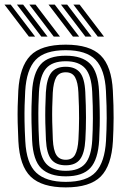

<svg xmlns="http://www.w3.org/2000/svg" viewBox="-44 -804 546 834"><path d="M241.5 10Q137.8 10 89.5 -36.5Q41.2 -83 35.8 -190.8Q33.5 -235 32.8 -271.6Q32 -308.2 32.8 -341.9Q33.5 -375.5 35.5 -410Q41.5 -514 87.6 -562Q133.8 -610 241.5 -610Q346 -610 393.4 -563.1Q440.8 -516.2 446.2 -410Q449.8 -342 449.5 -291.4Q449.2 -240.8 446.5 -191Q440.5 -84.5 393.5 -37.2Q346.5 10 241.5 10ZM241.5 -14Q333.2 -14 372.2 -57.1Q411.2 -100.2 416.5 -192.8Q419.2 -242 419.5 -290.4Q419.8 -338.8 416.2 -408.8Q411.5 -502.5 371.1 -544.2Q330.8 -586 241.5 -586Q150.5 -586 110.6 -543.8Q70.8 -501.5 65.5 -408.2Q63.8 -377.8 62.9 -346Q62 -314.2 62.6 -276.8Q63.2 -239.2 65.8 -191.2Q70.8 -93.5 113.5 -53.8Q156.2 -14 241.5 -14ZM241.5 -38Q171.5 -38 135.6 -72.5Q99.8 -107 95.5 -194.2Q93.5 -234.2 92.9 -271.4Q92.2 -308.5 92.9 -342.1Q93.5 -375.8 95.2 -405.2Q100 -487 132.8 -524.5Q165.5 -562 241.5 -562Q312.8 -562 347.4 -527Q382 -492 386.2 -408.2Q388.5 -363.8 389.1 -327Q389.8 -290.2 389.1 -258.2Q388.5 -226.2 386.8 -195.8Q382 -111 348.5 -74.5Q315 -38 241.5 -38ZM241.5 -62Q299.2 -62 326 -93.2Q352.8 -124.5 356.8 -196.8Q359.2 -238 359.5 -289.4Q359.8 -340.8 356.5 -405Q353 -477.2 325.6 -507.6Q298.2 -538 241.5 -538Q183.2 -538 156.4 -507Q129.5 -476 125.2 -404.2Q123.8 -377.8 123 -346Q122.2 -314.2 122.8 -276.8Q123.2 -239.2 125.5 -195.5Q129.2 -122.5 157 -92.2Q184.8 -62 241.5 -62ZM241.5 -86Q199.2 -86 178.9 -111.5Q158.5 -137 155.5 -197Q153.5 -236.2 152.9 -270.5Q152.2 -304.8 152.9 -337.1Q153.5 -369.5 155.2 -403Q158.8 -462.5 178.6 -488.2Q198.5 -514 241.5 -514Q282.2 -514 302.9 -489.4Q323.5 -464.8 326.5 -404Q329.5 -343.8 329.5 -293.6Q329.5 -243.5 326.8 -198Q323.5 -138 303.6 -112Q283.8 -86 241.5 -86ZM241.5 -110Q269.8 -110 282 -131.9Q294.2 -153.8 296.8 -199.5Q299.2 -242 299.5 -289.8Q299.8 -337.5 296.5 -402.5Q294.5 -446.5 282.2 -468.2Q270 -490 241.5 -490Q212.8 -490 200.4 -468.5Q188 -447 185.2 -401.5Q183.5 -369.5 182.9 -338.9Q182.2 -308.2 182.9 -274.2Q183.5 -240.2 185.5 -198Q187.8 -151.2 200.9 -130.6Q214 -110 241.5 -110ZM189.5 -645 83.5 -784H110.5L216.5 -645ZM81.5 -645 -24.5 -784H2.5L108.5 -645ZM135.5 -645 29.5 -784H56.5L162.5 -645ZM380.8 -645 274.8 -784H301.8L407.8 -645ZM272.8 -645 166.8 -784H193.8L299.8 -645ZM326.8 -645 220.8 -784H247.8L353.8 -645Z"/></svg>

Font: Big Shoulders Inline Display Thin Black
Style: Regular
Weight: 900
Version: Version 2.002